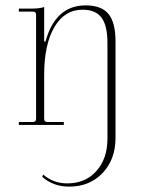

<svg xmlns="http://www.w3.org/2000/svg" viewBox="-20 -464 525 713"><path d="M237 229Q178 229 137 193L140 184Q178 217 230 217Q297 217 338 171Q379 125 379 51V-305Q379 -369 357 -398.5Q335 -428 287 -428Q220 -428 182 -363.5Q144 -299 144 -185V-23Q144 -11 156 -11H217V0H50V-11H102Q114 -11 114 -23V-409Q114 -421 102 -421H50V-432H95Q128 -432 144 -438V-310H149Q186 -444 298 -444Q357 -444 383 -412Q409 -380 409 -310V48Q409 128 361 178.5Q313 229 237 229Z"/></svg>

Font: Arapey Thin-Display
Style: Regular
Weight: 100
Designer: Eduardo Rodriguez Tunni
Foundry: Eduardo Rodriguez Tunni
Version: Version 4.000